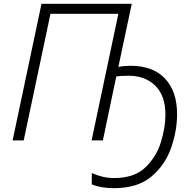

<svg xmlns="http://www.w3.org/2000/svg" viewBox="-20 -734 1020 1004"><path d="M576 250Q700 250 772 189Q844 128 875 38.5Q906 -51 906 -137Q906 -256 843 -323Q780 -390 663 -390Q629 -390 599 -384L669 -714H197L46 0H104L244 -662H599L459 0H518L588 -334Q599 -336 616.5 -337Q634 -338 652 -338Q739 -338 792 -286Q845 -234 845 -134Q845 -68 821.5 9Q798 86 740 141.5Q682 197 577 197Q545 197 516 190Q487 183 460 171V230Q507 250 576 250Z"/></svg>

Font: Noto Sans UI Light
Style: Italic
Weight: 300
Italic angle: -12°
Designer: Monotype Design Team
Foundry: Monotype Imaging Inc.
Version: Version 1.901